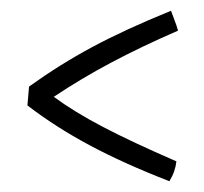

<svg xmlns="http://www.w3.org/2000/svg" viewBox="-20 -518 380 357"><path d="M308 -218Q307 -209 304 -200Q301 -191 295 -181Q210 -214 146.5 -248Q83 -282 31 -322L34 -357Q91 -398 151.5 -430.5Q212 -463 298 -498Q300 -492 304.5 -480.5Q309 -469 311 -461Q242 -431 186.5 -401.5Q131 -372 80 -338Q118 -310 171.5 -282Q225 -254 308 -218Z"/></svg>

Font: Atma Light
Style: Regular
Weight: 300
Designer: Gregori Vincens, Jeremie Hornus, Riccardo Olocco, Yoann Minet.
Foundry: black foundry
Version: Version 1.102;PS 1.100;hotconv 1.0.86;makeotf.lib2.5.63406